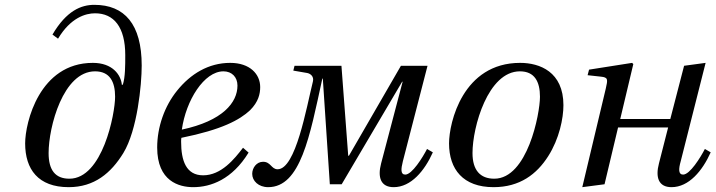

<svg xmlns="http://www.w3.org/2000/svg" viewBox="-20 -762 2959 794"><path d="M84 -169C84 -62 138 12 264 12C370 12 439 -46 490 -129C548 -224 566 -412 566 -491C566 -662 495 -742 370 -742C316 -742 255 -718 197 -619L220 -602C272 -689 334 -707 373 -707C451 -707 498 -650 498 -534C498 -491 498 -443 488 -412L484 -411C480 -453 445 -502 364 -502C143 -502 84 -255 84 -169ZM181 -129C181 -237 241 -467 373 -467C434 -467 456 -424 456 -362C456 -291 404 -23 267 -23C209 -23 181 -58 181 -129Z M630 -152C630 -12 721 12 779 12C852 12 940 -20 1008 -131L985 -151C949 -104 895 -37 820 -37C750 -37 729 -97 729 -176C729 -181 729 -185 730 -192C898 -226 971 -266 1014 -306C1049 -341 1056 -374 1056 -402C1056 -455 1014 -502 932 -502C842 -502 768 -456 713 -388C660 -323 630 -236 630 -152ZM732 -226C749 -347 824 -467 904 -467C939 -467 962 -443 962 -408C962 -338 901 -262 732 -226Z M1023 -43C1023 -14 1049 12 1089 12C1223 12 1261 -198 1313 -437H1315L1344 0H1393L1643 -424H1645L1556 -86C1541 -29 1554 12 1608 12C1680 12 1736 -56 1770 -132L1746 -146C1728 -111 1684 -40 1656 -40C1636 -40 1638 -63 1646 -95L1748 -490H1638L1423 -118H1420L1392 -490H1198L1193 -470L1251 -460C1265 -457 1279 -445 1274 -425C1247 -316 1203 -62 1128 -62C1102 -62 1100 -93 1068 -93C1041 -93 1023 -68 1023 -43Z M1837 -169C1837 -62 1895 12 2021 12C2130 12 2200 -42 2247 -116C2293 -188 2310 -273 2310 -327C2310 -465 2212 -502 2131 -502C1894 -502 1837 -255 1837 -169ZM1934 -129C1934 -237 1998 -467 2130 -467C2191 -467 2213 -424 2213 -362C2213 -291 2161 -23 2024 -23C1966 -23 1934 -58 1934 -129Z M2388 12 2480 0 2536 -235H2743L2705 -86C2690 -29 2703 12 2757 12C2829 12 2885 -56 2919 -132L2895 -146C2877 -111 2833 -40 2805 -40C2785 -40 2786 -63 2795 -95L2898 -502L2809 -490L2752 -270H2545L2599 -497L2594 -502L2416 -474L2410 -451L2465 -445C2495 -442 2494 -434 2485 -395Z"/></svg>

Font: Heuristica
Style: Italic
Weight: 400
Italic angle: -13°
Version: Version 1.0.1